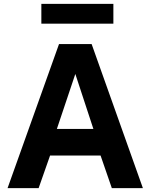

<svg xmlns="http://www.w3.org/2000/svg" viewBox="-20 -969 779 989"><path d="M564 -949H193V-847H564ZM19 0H179L238 -168H498L556 0H716L452 -742H284ZM273 -305 368 -588 461 -305Z"/></svg>

Font: 18Franklin
Style: Bold
Weight: 700
Designer: Pablo Impallari, Rodrigo Fuenzalida (Modified by Dan O. Williams)
Version: Version 0.025;PS 000.025;hotconv 1.0.88;makeotf.lib2.5.64775